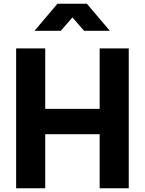

<svg xmlns="http://www.w3.org/2000/svg" viewBox="-20 -1003 772 1023"><path d="M66 -745H221V-423H511V-745H666V0H511V-288H221V0H66ZM286 -983H443L565 -839H428L366 -910L304 -839H164Z"/></svg>

Font: Eudoxus Sans ExtraBold
Style: Regular
Weight: 800
Designer: Stijn de Vries
Foundry: tokotype
Version: Version 2.005